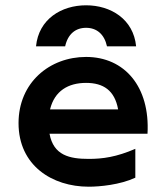

<svg xmlns="http://www.w3.org/2000/svg" viewBox="-20 -690 630 725"><path d="M384 -515H494C484 -618 398 -670 305 -670C212 -670 126 -618 116 -515H226C236 -561 265 -585 305 -585C345 -585 374 -561 384 -515ZM50 -225C50 -65 177 15 315 15C356 15 433 8 491 -19V-128C419 -97 368 -90 315 -90C243 -90 182 -103 167 -185H537C547 -363 450 -475 305 -475C167 -475 50 -378 50 -225ZM169 -277C186 -347 238 -377 305 -377C370 -377 413 -349 426 -277Z"/></svg>

Font: KT Kiyosuna Sans Bold
Style: Regular
Weight: 700
Designer: [Zen Kaku Gothic] Yoshimichi Ohira
Version: Version 1.010;Glyphs 3.1.2 (3151)